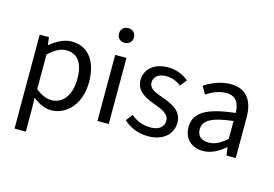

<svg xmlns="http://www.w3.org/2000/svg" viewBox="-111 -926 1948 1364"><g transform="rotate(15 862.5 -244.5)"><path d="M82 205H165V41L163 -44C207 -9 253 12 297 12C408 12 508 -85 508 -250C508 -401 440 -498 315 -498C259 -498 204 -467 160 -430H157L150 -486H82ZM283 -58C251 -58 209 -71 165 -108V-362C212 -406 253 -428 294 -428C385 -428 422 -357 422 -250C422 -130 363 -58 283 -58Z M637 0H720V-486H637ZM679 -586C711 -586 734 -607 734 -640C734 -672 711 -694 679 -694C647 -694 624 -672 624 -640C624 -607 647 -586 679 -586Z M1011 12C1126 12 1189 -54 1189 -133C1189 -221 1116 -254 1040 -281C979 -302 937 -320 937 -364C937 -400 964 -434 1026 -434C1069 -434 1104 -420 1138 -395L1176 -443C1138 -475 1086 -498 1025 -498C919 -498 857 -438 857 -360C857 -280 927 -245 1000 -219C1055 -199 1109 -178 1109 -128C1109 -86 1078 -53 1014 -53C954 -53 910 -71 868 -106L830 -58C875 -14 940 12 1011 12Z M1415 12C1476 12 1529 -19 1575 -58H1578L1586 0H1654V-299C1654 -419 1603 -498 1485 -498C1407 -498 1339 -465 1294 -435L1326 -379C1364 -404 1415 -429 1471 -429C1550 -429 1570 -370 1571 -309C1363 -286 1273 -234 1273 -126C1273 -38 1334 12 1415 12ZM1438 -56C1391 -56 1354 -77 1354 -131C1354 -194 1407 -231 1571 -250V-118C1524 -77 1485 -56 1438 -56Z"/></g></svg>

Font: DAIFUKU Sans
Style: Regular
Weight: 400
Designer: Original font ‘Source Han Sans JP’ : Paul D. Hunt
Foundry: Daifuku
Version: Version 1.000